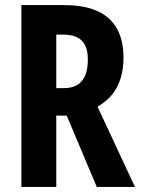

<svg xmlns="http://www.w3.org/2000/svg" viewBox="-20 -734 552 754"><path d="M230 -714Q310 -714 361.5 -691Q413 -668 439 -622Q465 -576 465 -507Q465 -464 454 -427.5Q443 -391 421 -363.5Q399 -336 363 -315L510 0H360L242 -280H201V0H64V-714ZM229 -598H201V-388H232Q278 -388 301.5 -416Q325 -444 325 -500Q325 -534 314.5 -555.5Q304 -577 283 -587.5Q262 -598 229 -598Z"/></svg>

Font: Noto Sans Khmer ExtraCondensed
Style: Bold
Weight: 700
Width: 2
Designer: Danh Hong and the Monotype Design Team
Foundry: Monotype Imaging Inc.
Version: Version 2.004